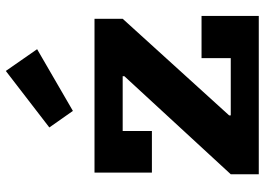

<svg xmlns="http://www.w3.org/2000/svg" viewBox="-142 -746 888 644"><g transform="rotate(-90 302.0 -424.0)"><path d="M39.5 -94 368.5 -451V-481.5L561 -456.5L237 -99.5V-66ZM561 -551V-456.5H184.5V-358.5H45V-551ZM429 -192H570.5V0H39.5V-94H429ZM386 -848.5 459 -743.5 252 -623.5 196.5 -702.5Z"/></g></svg>

Font: Hepta Slab
Style: Bold
Weight: 700
Designer: Michael LaGattuta
Foundry: Michael LaGattuta
Version: Version 1.100